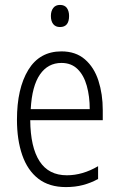

<svg xmlns="http://www.w3.org/2000/svg" viewBox="-20 -751 485 781"><path d="M230 -542Q288 -542 325.5 -509.5Q363 -477 380.5 -422.5Q398 -368 398 -303V-262H103Q104 -152 141 -95Q178 -38 252 -38Q316 -38 379 -75V-23Q350 -7 318 1.5Q286 10 248 10Q180 10 136 -24Q92 -58 70.5 -120Q49 -182 49 -264Q49 -391 95 -466.5Q141 -542 230 -542ZM230 -495Q175 -495 142.5 -448Q110 -401 105 -307H345Q345 -359 333 -402Q321 -445 295.5 -470Q270 -495 230 -495ZM224 -731Q243 -731 252 -718.5Q261 -706 261 -686Q261 -641 224 -641Q206 -641 196.5 -653Q187 -665 187 -686Q187 -706 196.5 -718.5Q206 -731 224 -731Z"/></svg>

Font: Noto Sans Khmer UI Condensed Light
Style: Regular
Weight: 300
Width: 3
Designer: Danh Hong and the Monotype Design Team
Foundry: Monotype Imaging Inc.
Version: Version 2.002; ttfautohint (v1.8.4.7-5d5b)